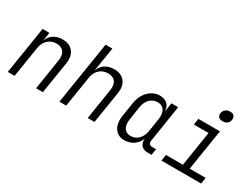

<svg xmlns="http://www.w3.org/2000/svg" viewBox="-63 -1349 2525 1934"><g transform="rotate(30 1200.0 -382.0)"><path d="M53 0H132L188 -353C202 -441 259 -493 337 -493C413 -493 452 -444 438 -356L382 0H461L520 -369C538 -486 479 -560 370 -560C287 -560 226 -519 203 -448L219 -550H140Z M653 0H732L788 -353C801 -441 859 -493 937 -493C1013 -493 1052 -444 1038 -356L982 0H1061L1120 -369C1139 -486 1079 -560 970 -560C887 -560 826 -519 804 -449H803L820 -558L848 -730H769Z M1410 10C1493 10 1560 -37 1585 -110C1575 -47 1612 0 1676 0H1724L1736 -72H1691C1662 -72 1645 -92 1650 -121L1717 -550H1638L1624 -450H1622C1620 -517 1574 -560 1501 -560C1402 -560 1320 -478 1300 -356L1275 -193C1256 -72 1311 10 1410 10ZM1446 -59C1377 -59 1342 -112 1355 -197L1379 -353C1391 -438 1444 -491 1515 -491C1584 -491 1619 -438 1607 -353L1583 -197C1569 -112 1516 -59 1446 -59Z M2174 -651C2216 -651 2246 -674 2251 -711C2257 -750 2235 -774 2193 -774C2152 -774 2122 -750 2116 -711C2110 -674 2132 -651 2174 -651ZM1840 0H2302L2313 -72H2127L2203 -550H1952L1941 -478H2112L2048 -72H1851Z"/></g></svg>

Font: JetBrains Mono Light
Style: Italic
Weight: 336
Italic angle: -9°
Monospace: yes
Designer: Philipp Nurullin, Konstantin Bulenkov
Foundry: JetBrains
Version: Version 2.305